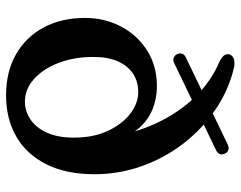

<svg xmlns="http://www.w3.org/2000/svg" viewBox="-100 -679 792 632"><g transform="rotate(90 296.0 -363.0)"><path d="M553.5 -278Q553.5 -185 521 -120Q488.5 -55 430.2 -21Q372 13 294 13Q215.5 13 158.2 -20Q101 -53 70 -111.5Q39 -170 39 -246.5Q39 -311 67 -364.8Q95 -418.5 145.8 -451Q196.5 -483.5 264 -483.5Q305 -483.5 340.5 -468.8Q376 -454 402 -424.2Q428 -394.5 439 -348.5L428.5 -344.5Q414 -424 380.5 -492Q347 -560 297.5 -610.8Q248 -661.5 185 -688.5Q169.5 -696 163.5 -703.2Q157.5 -710.5 158.5 -719.5Q160 -729 169.5 -734.8Q179 -740.5 199 -738Q272.5 -721.5 336.8 -678.8Q401 -636 449.8 -574Q498.5 -512 526 -436.2Q553.5 -360.5 553.5 -278ZM167.5 -273.5Q167.5 -211 187 -160Q206.5 -109 240 -79Q273.5 -49 314.5 -49Q345.5 -49 372.5 -66.8Q399.5 -84.5 416.2 -120.2Q433 -156 433 -210.5Q433 -274.5 410.8 -322Q388.5 -369.5 354.2 -395.8Q320 -422 283 -422Q247.5 -422 221.5 -404.2Q195.5 -386.5 181.2 -353.2Q167 -320 167.5 -273.5ZM158.5 -549.5Q154 -558.5 156.8 -566.5Q159.5 -574.5 169.5 -579L454.5 -716Q466 -721.5 474 -718.5Q482 -715.5 485.5 -707.5Q495 -688 473 -677.5L188 -540.5Q177.5 -535.5 170 -538.8Q162.5 -542 158.5 -549.5Z"/></g></svg>

Font: Fraunces Medium
Style: Regular
Weight: 500
Version: Version 1.000;[b76b70a41]